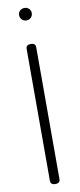

<svg xmlns="http://www.w3.org/2000/svg" viewBox="-101 -953 411 987"><g transform="rotate(-10 104.0 -459.5)"><path d="M79 -22V-710Q79 -731 104 -731Q129 -731 129 -710V-22Q129 0 104 0Q79 0 79 -22ZM80.5 -910Q90 -919 104 -919Q118 -919 127.5 -910Q137 -901 137 -887Q137 -873 127.5 -863.5Q118 -854 104 -854Q90 -854 80.5 -863.5Q71 -873 71 -887Q71 -901 80.5 -910Z"/></g></svg>

Font: Dosis
Style: Light
Weight: 300
Designer: Edgar Tolentino, Pablo Impallari, Igino Marini
Foundry: Edgar Tolentino, Pablo Impallari, Igino Marini
Version: Version 1.007